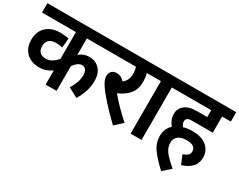

<svg xmlns="http://www.w3.org/2000/svg" viewBox="-93 -1073 2086 1673"><g transform="rotate(30 950.0 -236.0)"><path d="M744 -528H451V-362Q494 -400 552 -400Q615 -400 655 -357.5Q695 -315 695 -238Q695 -190 679.5 -137.5Q664 -85 631 -33L535 -85Q556 -118 570.5 -155.5Q585 -193 585 -232Q585 -270 570.5 -288Q556 -306 532 -306Q511 -306 490 -290.5Q469 -275 451 -249V0H341V-142Q315 -124 284.5 -112.5Q254 -101 214 -101Q165 -101 125 -120.5Q85 -140 61 -179.5Q37 -219 37 -278Q37 -360 88.5 -408Q140 -456 225 -456Q249 -456 273.5 -453.5Q298 -451 313 -447L305 -352Q275 -360 240 -360Q195 -360 171 -338.5Q147 -317 147 -278Q147 -232 170.5 -213.5Q194 -195 224 -195Q261 -195 289.5 -213Q318 -231 341 -258V-528H0V-622H744Z M1104 -55 1027 15Q949 -59 887.5 -127.5Q826 -196 795 -242Q775 -272 768 -292.5Q761 -313 761 -331Q761 -355 777 -376Q793 -397 831 -397Q875 -397 907 -359Q955 -394 955 -460Q955 -497 945 -528H730V-622H1135V-528H1054Q1059 -512 1062 -491.5Q1065 -471 1065 -444Q1065 -368 1025 -321Q985 -274 917 -245Q953 -201 1002.5 -150.5Q1052 -100 1104 -55Z M1306 -528V0H1196V-528H1121V-622H1395V-528Z M1677 -70Q1704 -79 1722 -93.5Q1740 -108 1740 -133Q1740 -162 1718 -178.5Q1696 -195 1647 -195Q1594 -195 1564.5 -171Q1535 -147 1535 -106Q1535 -78 1546 -51.5Q1557 -25 1585.5 6.5Q1614 38 1666 82L1590 150Q1513 80 1469.5 20Q1426 -40 1426 -113Q1426 -150 1439.5 -179.5Q1453 -209 1477 -231Q1460 -251 1448 -277.5Q1436 -304 1436 -338Q1436 -367 1446.5 -388Q1457 -409 1474 -423Q1496 -442 1527 -450.5Q1558 -459 1612 -459H1702V-528H1381V-622H1900V-528H1812V-365H1610Q1585 -365 1574 -362.5Q1563 -360 1556 -353Q1544 -344 1544 -325Q1544 -300 1564 -277Q1604 -289 1650 -289Q1720 -289 1763.5 -267.5Q1807 -246 1827.5 -211Q1848 -176 1848 -137Q1848 -77 1813.5 -39.5Q1779 -2 1714 18Z"/></g></svg>

Font: Noto Sans SemiCondensed SemiBold
Style: Regular
Weight: 600
Width: 4
Designer: Monotype Design Team
Foundry: Monotype Imaging Inc.
Version: Version 2.013; ttfautohint (v1.8.4.7-5d5b)